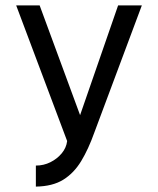

<svg xmlns="http://www.w3.org/2000/svg" viewBox="-20 -520 586 712"><path d="M113 172V94Q142 94 167 81.5Q192 69 209 48.5Q226 28 229 3L40 -500H127L277 -93L418 -500H506L330 -29Q308 33 281 77.5Q254 122 214.5 146.5Q175 171 113 172Z"/></svg>

Font: Kulim Park
Style: Regular
Weight: 400
Designer: Noponies / Dale Sattler
Foundry: Noponies
Version: Version 1.000; ttfautohint (v1.8.3)